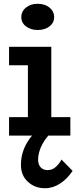

<svg xmlns="http://www.w3.org/2000/svg" viewBox="-20 -719 405 1018"><path d="M128 -31V-471H252V-31ZM28 0V-98H353V0ZM28 -373V-471H220V-373ZM179 -560Q143 -560 118 -579Q93 -598 93 -628Q93 -659 118 -679Q143 -699 179 -699Q218 -699 242.5 -679Q267 -659 267 -628Q267 -598 242.5 -579Q218 -560 179 -560ZM218 279Q165 279 128 245Q91 211 91 156Q91 121 100 91Q109 61 123.5 37Q138 13 154 -5L236 0Q217 22 205 44.5Q193 67 187.5 88Q182 109 182 126Q182 154 196 168.5Q210 183 232 183Q258 183 277 165Q296 147 306 127L365 187Q337 229 299 254Q261 279 218 279Z"/></svg>

Font: BioRhyme ExtraBold
Style: Bold
Weight: 700
Version: Version 1.600;gftools[0.9.33]